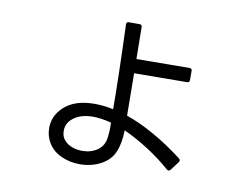

<svg xmlns="http://www.w3.org/2000/svg" viewBox="-77 -780 1154 919"><g transform="rotate(10 500.0 -320.0)"><path d="M788 -9Q785 -9 780 -12Q729 -57 667.5 -96.5Q606 -136 548 -162Q547 -100 529 -56.5Q511 -13 463 12Q419 35 363 35Q316 35 274.5 16.5Q233 -2 211 -37Q190 -70 190 -111Q190 -171 237 -214Q289 -262 384 -262Q430 -262 476 -252Q475 -423 466 -663Q466 -675 478 -675H530Q542 -675 542 -663Q544 -557 544 -508L802 -510Q814 -510 814 -498V-453Q814 -441 802 -441L545 -439Q547 -297 547 -233Q610 -212 682.5 -171Q755 -130 827 -75Q836 -67 830 -58L797 -14Q792 -9 788 -9ZM261 -109Q261 -81 278 -63Q292 -47 315 -38.5Q338 -30 364 -30Q407 -30 437 -51Q466 -71 472.5 -105Q479 -139 477 -187Q427 -200 388 -200Q323 -200 287 -167Q261 -144 261 -109Z"/></g></svg>

Font: LINE Seed JP_TTF Regular
Style: Regular
Weight: 400
Designer: LINE & Fontrix & Fontworks
Version: Version 1.002